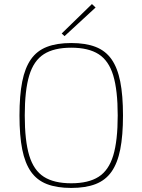

<svg xmlns="http://www.w3.org/2000/svg" viewBox="-20 -914 702 946"><path d="M331 -702Q402 -702 451 -683Q500 -664 529.5 -622Q559 -580 572.5 -512Q586 -444 586 -345Q586 -246 572.5 -178Q559 -110 529.5 -68Q500 -26 451 -7Q402 12 331 12Q260 12 211 -7Q162 -26 132.5 -68Q103 -110 89.5 -178Q76 -246 76 -345Q76 -444 89.5 -512Q103 -580 132.5 -622Q162 -664 211 -683Q260 -702 331 -702ZM331 -679Q246 -679 196 -647Q146 -615 124 -542Q102 -469 102 -345Q102 -221 124 -148Q146 -75 196 -43Q246 -11 331 -11Q416 -11 466 -43Q516 -75 538 -148Q560 -221 560 -345Q560 -469 538 -542Q516 -615 466 -647Q416 -679 331 -679ZM433 -894 451 -877 298 -736 284 -749Z"/></svg>

Font: Exo 2 Thin
Style: Regular
Weight: 250
Designer: Natanael Gama
Foundry: Natanael Gama
Version: Version 2.010